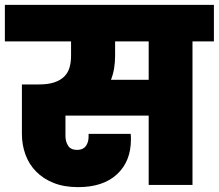

<svg xmlns="http://www.w3.org/2000/svg" viewBox="-34 -760 899 789"><path d="M439 -531Q439 -504 435 -479.5Q431 -455 422 -432H577V-590H439ZM-14 -740H845V-590H757V0H577V-285H235V-201Q235 -178 246 -161Q257 -144 283 -144Q307 -144 318.5 -159.5Q330 -175 330 -198V-210H503Q504 -202 504 -196.5Q504 -191 504 -187Q504 -97 447 -44Q390 9 287 9Q230 9 187 -8Q144 -25 114.5 -55Q85 -85 70.5 -125Q56 -165 56 -210V-413H125Q165 -413 190.5 -422Q216 -431 231 -446.5Q246 -462 252 -483.5Q258 -505 258 -531V-590H-14Z"/></svg>

Font: SVN-Poppins ExtraBold
Style: Regular
Weight: 800
Designer: Ninad Kale (Devanagari), Jonny Pinhorn (Latin)
Foundry: Indian Type Foundry
Version: Version 3.002 2017; ttfautohint (v1.8.3)